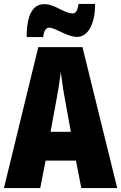

<svg xmlns="http://www.w3.org/2000/svg" viewBox="-20 -953 614 973"><path d="M115 -765H199C202 -801 217 -813 228 -813C261 -813 319 -766 371 -766C422 -766 462 -824 462 -933H378C373 -902 366 -885 349 -885C304 -885 260 -932 204 -932C124 -932 115 -827 115 -765ZM392 0H574L398 -714H174L0 0H184L211 -139H365ZM310 -445 339 -285H236L266 -447C276 -500 284 -551 288 -589C293 -549 300 -498 310 -445Z"/></svg>

Font: Noto Sans Armenian ExtraCondensed Black
Style: Regular
Weight: 900
Width: 2
Designer: Monotype Design Team
Foundry: Monotype Imaging Inc.
Version: Version 2.008